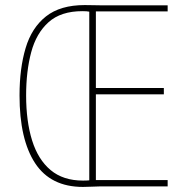

<svg xmlns="http://www.w3.org/2000/svg" viewBox="-20 -735 733 757"><path d="M314 -715Q336 -715 349 -714.5Q362 -714 379 -714H641V-690H358V-388H626V-363H358V-25H641V0H372Q358 0 342.5 1Q327 2 307 2Q180 2 118.5 -91.5Q57 -185 57 -359Q57 -465 81 -545.5Q105 -626 161.5 -670.5Q218 -715 314 -715ZM305 -691Q220 -691 171.5 -647.5Q123 -604 103 -529Q83 -454 83 -359Q83 -257 106.5 -181.5Q130 -106 179.5 -64.5Q229 -23 307 -23Q322 -23 332 -24V-689Q327 -690 320.5 -690.5Q314 -691 305 -691Z"/></svg>

Font: Noto Sans Tamil Condensed Thin
Style: Regular
Weight: 100
Width: 3
Designer: Jelle Bosma - Monotype Design Team
Foundry: Monotype Imaging Inc.
Version: Version 2.004; ttfautohint (v1.8.4.7-5d5b)